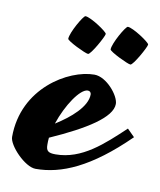

<svg xmlns="http://www.w3.org/2000/svg" viewBox="-135 -529 515 617"><g transform="rotate(10 123.0 -220.5)"><path d="M292 -144C228 -84 163 -22 77 -22C53 -22 46 -28 46 -48C46 -55 46 -63 47 -71C162 -122 240 -171 240 -215C240 -242 196 -296 156 -296C72 -296 -70 -213 -70 -53C-70 -25 -13 35 22 35C105 35 197 -3 316 -120ZM144 -242C151 -242 155 -237 155 -231C155 -191 106 -149 58 -119C79 -182 119 -242 144 -242ZM169 -431C169 -438 112 -476 95 -476C88 -476 53 -415 53 -395C53 -388 115 -358 124 -358C133 -358 169 -423 169 -431ZM309 -421C309 -428 252 -466 235 -466C228 -466 193 -405 193 -385C193 -378 255 -348 264 -348C273 -348 309 -413 309 -421Z"/></g></svg>

Font: Yesteryear
Style: Regular
Weight: 400
Designer: Astigmatic (AOETI)
Foundry: Astigmatic (AOETI)
Version: Version 1.000